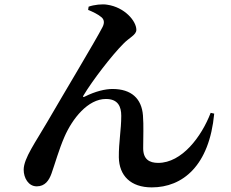

<svg xmlns="http://www.w3.org/2000/svg" viewBox="-20 -806 1040 866"><path d="M664.5 39.2C803.8 39.2 924.1 -58.3 946.2 -293.5L930.2 -297.1C888.8 -189.2 800.1 -71.3 693.6 -71.3C653.4 -71.3 625.8 -87.5 625.8 -137.7C625.8 -193.1 628.4 -237.9 624.8 -285.4C618.9 -361.5 572.4 -404.7 487.3 -404.7C455.3 -404.7 410.5 -394.5 361.8 -370C355 -366.1 352.7 -369.2 356.5 -375.3C397 -443 484.3 -556.3 535.5 -607.7C563.1 -636.8 595 -648.1 595 -671.4C595 -711.1 542.1 -773.6 463.1 -784.8C441.3 -788.7 403.8 -784.6 379.7 -775.9L377.5 -761.2C396.2 -754 423.2 -741.3 438.4 -727.7C449.2 -717.9 452.5 -703.9 442.6 -684.2C413.1 -626.2 261.6 -374.1 195.6 -259.9C140.9 -165.3 86.8 -92 86.8 -40.4C86.8 -3.7 108.1 34.5 145.8 34.5C183.3 34.5 201.3 7.3 212.2 -23.1C228.9 -70.1 245.7 -131.3 270.6 -188.6C306.6 -271.4 376.7 -359.6 457.7 -359.6C511.9 -359.6 526.9 -325.8 526.9 -283.9C526.9 -219.6 515.3 -164.7 516 -96.4C517.5 -13.6 569.5 39.2 664.5 39.2Z"/></svg>

Font: Source Han Serif CN VF
Style: Regular
Weight: 250
Designer: Ryoko NISHIZUKA 西塚涼子 (kana & ideographs); Frank Grießhammer (Latin, Greek & Cyrillic); Wenlong ZHANG 张文龙 (bopomofo); San
Foundry: Adobe
Version: Version 2.002;hotconv 1.1.0;makeotfexe 2.6.0